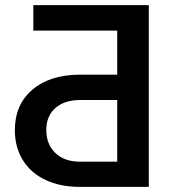

<svg xmlns="http://www.w3.org/2000/svg" viewBox="-20 -731 668 751"><path d="M38.1 -221.7Q38.1 -321.3 106 -379.6Q173.8 -438 290.5 -439H438.5V-611.3H110.4V-710.9H562V0H292.5Q215.8 0 158.2 -27.1Q100.6 -54.2 69.3 -104.7Q38.1 -155.3 38.1 -221.7ZM438.5 -339.8H293.5Q232.4 -339.8 196.8 -308.6Q161.1 -277.3 161.1 -222.7Q161.1 -166.5 196.5 -132.6Q231.9 -98.6 293 -98.6H438.5Z"/></svg>

Font: Roboto Medium
Style: Regular
Weight: 500
Designer: Google
Version: Version 2.134; 2016; ttfautohint (v1.6)